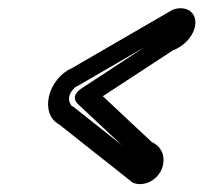

<svg xmlns="http://www.w3.org/2000/svg" viewBox="-20 -580 501 473"><path d="M150.7 -343C153.5 -355.3 166 -366.3 167.8 -366.9C170.2 -367.7 172.8 -369 174.7 -370.2C181.1 -373.9 269.1 -425 335.7 -463.6L181.7 -362.8C178.7 -360.9 150.9 -343.5 172.5 -323.2L280.1 -222.4C227.9 -263.7 168.4 -310.8 160.6 -317.1C160.6 -317.1 158.1 -318.6 156.8 -319.1C155.2 -319.7 147.8 -330.7 150.7 -343ZM100.7 -343C94.1 -314.4 101.6 -286.3 125.7 -273.5C143.2 -259.5 305 -131.6 305 -131.6C306.5 -130.4 309.1 -129 311.5 -128.3C326.3 -123.9 345.2 -127 360.6 -139.6C371.2 -148.2 378.5 -160.2 381.3 -172.4C387.5 -199.2 375.1 -220.8 353.6 -230.3L233.3 -343L405.6 -455.7C429.3 -464.4 453.7 -486.1 460.1 -513.6C463 -526.4 460.9 -539 453.6 -547.7C443.7 -559.3 427 -562 410.6 -557.8C408.4 -557.2 405.1 -555.9 402.6 -554.4C402.5 -554.4 183.9 -427.7 157.8 -412.5C129.7 -400.5 107.5 -372.4 100.7 -343Z"/></svg>

Font: Hi.
Style: Regular
Weight: 400
Designer: Mew Too, Robert Jablonski
Foundry: Cannot Into Space Fonts
Version: Version 1.996